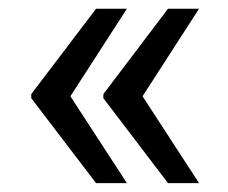

<svg xmlns="http://www.w3.org/2000/svg" viewBox="-20 -494 520 438"><path d="M140.6 -274.4 269.5 -76.2H199.2L51.3 -270V-279.3L199.2 -474.1H269.5ZM305.2 -274.4 434.1 -76.2H363.3L215.8 -270V-279.3L363.3 -474.1H434.1Z"/></svg>

Font: Hopone
Style: Regular
Weight: 400
Foundry: SIL International (SIL)
Version: Version 1.00 September 3, 2015, initial release